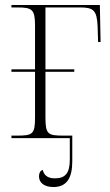

<svg xmlns="http://www.w3.org/2000/svg" viewBox="-20 -556 443 773"><path d="M26 0H261V87C261 141 243 162 201 162C170 162 157 148 152 128C142 131 137 141 137 154C137 181 160 197 195 197C250 197 271 159 271 93V-10H236C173 -10 163 -15 163 -83V-267H279V-277H163V-526H303C357 -526 370 -514 373 -450L375 -387H385L382 -536H26V-526H50C110 -526 121 -518 121 -452V-277H26V-267H121V-83C121 -16 112 -10 48 -10H26Z"/></svg>

Font: Noto Serif Display SemiCondensed ExtraLight
Style: Regular
Weight: 200
Width: 4
Designer: Monotype Design Team
Foundry: Monotype Imaging Inc.
Version: Version 2.009